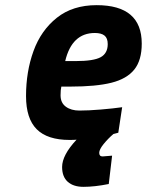

<svg xmlns="http://www.w3.org/2000/svg" viewBox="-20 -531 570 745"><path d="M218 -195Q215 -183 215 -161Q215 -132 235.5 -117Q256 -102 288 -102Q323 -102 371 -106Q419 -110 454 -115L439 -16L420 -11Q399 7 382 28Q365 49 365 62Q365 76 378 76L415 73L402 183Q347 194 304 194Q265 194 243 174.5Q221 155 221 117Q221 71 277 11Q268 12 250 12Q164 12 122.5 -29.5Q81 -71 81 -158Q81 -253 110 -333Q139 -413 200.5 -462Q262 -511 355 -511Q530 -511 530 -362Q530 -297 501 -261Q472 -225 412.5 -210Q353 -195 253 -195ZM233 -294H274Q343 -294 370.5 -309Q398 -324 398 -360Q398 -383 385.5 -393Q373 -403 348 -403Q259 -403 233 -294Z"/></svg>

Font: Cairo
Style: Bold Italic
Weight: 700
Italic angle: -13°
Designer: Mohamed Gaber, Accademia di Belle Arti di Urbino and others
Foundry: Kief Type Foundry, Accademia di Belle Arti di Urbino and others
Version: Version 3.011